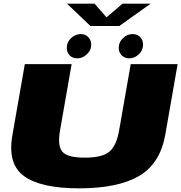

<svg xmlns="http://www.w3.org/2000/svg" viewBox="-20 -1025 990 1048"><path d="M412.5 3Q622.5 3 738 -63.8Q853.5 -130.5 882 -289L949.5 -675H693.5L630 -312Q615.5 -229.5 576.8 -197Q538 -164.5 442.5 -164.5Q347.5 -164.5 320.2 -197.2Q293 -230 307.5 -312L371 -675H115.5L48 -289Q19.5 -130.5 111.2 -63.8Q203 3 412.5 3ZM402 -706.5Q430.5 -706.5 454.2 -728.8Q478 -751 478 -781Q478 -806 461.8 -822.5Q445.5 -839 421 -839Q391 -839 367.8 -816.8Q344.5 -794.5 344.5 -764Q344.5 -739.5 360.2 -723Q376 -706.5 402 -706.5ZM685 -706.5Q715 -706.5 738 -728.8Q761 -751 761 -781Q761 -806 745.2 -822.5Q729.5 -839 703.5 -839Q674.5 -839 651.2 -816.8Q628 -794.5 628 -764Q628 -739.5 644.2 -723Q660.5 -706.5 685 -706.5ZM473.5 -883H631L802.5 -1005H649L561.5 -930.5L496 -1005H345.5Z"/></svg>

Font: Anybody Expanded Black
Style: Italic
Weight: 900
Width: 7
Italic angle: -10°
Version: Version 1.113;gftools[0.9.25]